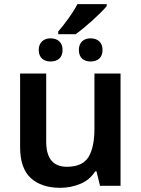

<svg xmlns="http://www.w3.org/2000/svg" viewBox="-20 -897 682 927"><path d="M261.2 -731.9H345.2C392.1 -765.1 463.9 -830.1 495.1 -867.2V-877H354C330.1 -831.5 293 -782.2 261.2 -745.1ZM224.1 -600.1C257.3 -600.1 282.2 -617.2 282.2 -655.8C282.2 -693.4 257.3 -711.9 224.1 -711.9C192.4 -711.9 167 -693.4 167 -655.8C167 -617.2 192.4 -600.1 224.1 -600.1ZM418 -600.1C449.7 -600.1 475.1 -617.2 475.1 -655.8C475.1 -693.4 449.7 -711.9 418 -711.9C384.8 -711.9 360.8 -693.4 360.8 -655.8C360.8 -617.2 384.8 -600.1 418 -600.1ZM436 -542V-276.9C436 -216.8 426.8 -171.4 407.7 -139.6C388.7 -107.9 353.5 -91.8 303.2 -91.8C236.3 -91.8 203.1 -132.3 203.1 -212.9V-542H77.1V-188C77.1 -118.7 94.2 -68.4 128.9 -37.1C163.1 -5.9 210.4 9.8 271 9.8C304.7 9.8 336.9 3.4 367.7 -9.3C397.9 -21.5 421.9 -42 439.9 -69.8H445.8L462.9 0H562V-542Z"/></svg>

Font: Noto Reveo Sans
Style: Regular
Weight: 600
Designer: Monotype Design Team
Foundry: Monotype Imaging Inc.
Version: Version 2.007